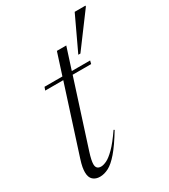

<svg xmlns="http://www.w3.org/2000/svg" viewBox="-189 -848 834 948"><g transform="rotate(-30 228.0 -374.0)"><path d="M111.5 -125Q104 -101.5 100.8 -86Q97.5 -70.5 97.5 -60Q97.5 -31 126 -31Q139 -31 158 -40Q177 -49 204.2 -76Q231.5 -103 269 -157.5L273.5 -154.5Q233 -87.5 202 -51.8Q171 -16 145.5 -3Q120 10 96 10Q72 10 56.8 -3.5Q41.5 -17 41.5 -47Q41.5 -58.5 44.2 -74.8Q47 -91 55.5 -117.5L176.5 -494H73.5L80 -512H182L221.5 -635H275L235.5 -512H340L335.5 -494H230ZM303.5 -565.5 394 -758H455.5L455 -753L315.5 -565.5Z"/></g></svg>

Font: Newsreader 72pt Light
Style: Italic
Weight: 300
Italic angle: -17°
Designer: Hugues Gentile
Foundry: Production Type
Version: Version 1.003; ttfautohint (v1.8.3)